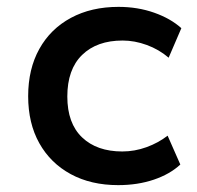

<svg xmlns="http://www.w3.org/2000/svg" viewBox="-20 -530 574 559"><path d="M324 9Q245 9 186 -23Q127 -55 94.5 -113Q62 -171 62 -250Q62 -329 94.5 -387.5Q127 -446 186.5 -478Q246 -510 325 -510Q381 -510 429 -493Q477 -476 508 -448L471 -362Q443 -386 407.5 -399Q372 -412 337 -412Q262 -412 219 -370Q176 -328 176 -249Q176 -171 219 -130Q262 -89 336 -89Q372 -89 406.5 -101.5Q441 -114 468 -135L505 -51Q475 -23 428 -7Q381 9 324 9Z"/></svg>

Font: Nunito Sans 6pt SemiBold
Style: Regular
Weight: 600
Version: Version 3.101;gftools[0.9.27]